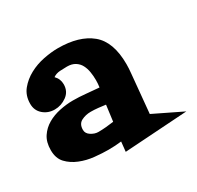

<svg xmlns="http://www.w3.org/2000/svg" viewBox="-109 -904 648 632"><g transform="rotate(-30 215.0 -587.5)"><path d="M440.4 -399.4 201.2 -383.8 205.1 -420.9Q181.6 -418 156.2 -418Q132.8 -418 104 -420.9Q75.2 -423.8 49.8 -434.1Q24.4 -444.3 7.3 -462.4Q-9.8 -480.5 -9.8 -511.7Q-9.8 -542 3.4 -562Q16.6 -582 37.6 -594.2Q58.6 -606.4 84.5 -611.8Q110.4 -617.2 134.8 -617.2Q159.2 -617.2 183.6 -614.7Q208 -612.3 232.4 -610.4Q233.4 -617.2 233.9 -623.5Q234.4 -629.9 234.4 -637.7Q234.4 -653.3 231.9 -668.5Q229.5 -683.6 223.1 -695.8Q216.8 -708 204.6 -715.8Q192.4 -723.6 173.8 -723.6Q163.1 -723.6 147.5 -722.7Q131.8 -721.7 121.1 -713.9Q135.7 -699.2 135.7 -678.7Q135.7 -651.4 114.7 -636.2Q93.8 -621.1 69.3 -621.1Q43.9 -621.1 25.9 -636.7Q7.8 -652.3 7.8 -677.7Q7.8 -709 25.4 -730.5Q43 -752 68.4 -765.6Q93.8 -779.3 123.5 -785.2Q153.3 -791 177.7 -791Q258.8 -791 303.2 -754.4Q347.7 -717.8 347.7 -632.8Q347.7 -624 347.2 -615.7Q346.7 -607.4 345.7 -597.7L332 -452.1ZM222.7 -550.8Q209 -552.7 194.8 -554.2Q180.7 -555.7 167 -555.7Q147.5 -555.7 131.3 -547.4Q115.2 -539.1 115.2 -516.6Q115.2 -502.9 128.9 -494.1Q142.6 -485.4 156.2 -485.4Q169.9 -485.4 185.5 -486.8Q201.2 -488.3 214.8 -490.2Z"/></g></svg>

Font: Fontdiner Swanky
Style: Regular
Weight: 400
Designer: Font Diner, Inc
Foundry: Font Diner, Inc
Version: Version 1.001